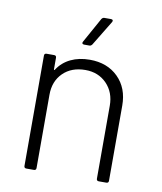

<svg xmlns="http://www.w3.org/2000/svg" viewBox="-80 -765 701 830"><g transform="rotate(10 270.5 -350.0)"><path d="M453 -340V-10Q453 0 443 0H410Q400 0 400 -10V-330Q400 -389 363.5 -426.5Q327 -464 270 -464Q209 -464 172 -427.5Q135 -391 135 -332V-10Q135 0 125 0H92Q82 0 82 -10V-494Q82 -504 92 -504H125Q135 -504 135 -494V-444Q135 -441 136.5 -440.5Q138 -440 139 -442Q161 -476 197.5 -493.5Q234 -511 281 -511Q358 -511 405.5 -464Q453 -417 453 -340ZM311 -700H340Q346 -700 348 -696.5Q350 -693 347 -688L280 -578Q275 -571 268 -571H245Q239 -571 237 -574.5Q235 -578 238 -583L299 -693Q304 -700 311 -700Z"/></g></svg>

Font: Barlow Light
Style: Regular
Weight: 300
Designer: Jeremy Tribby
Foundry: Tribby Type
Version: Version 1.422